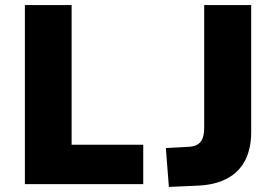

<svg xmlns="http://www.w3.org/2000/svg" viewBox="-20 -725 1086 756"><path d="M78 0V-705H262V-155H544V0ZM645 11 633 -142 724 -147Q745 -148 758.5 -156.5Q772 -165 778 -181.5Q784 -198 784 -220V-705H969V-205Q969 -140 945.5 -94Q922 -48 875 -22.5Q828 3 758 6Z"/></svg>

Font: Nunito Sans 7pt SemiCondensed Black
Style: Regular
Weight: 900
Width: 4
Designer: Vernon Adams
Foundry: Vernon Adams
Version: Version 3.101;gftools[0.9.27]